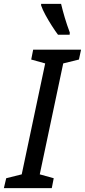

<svg xmlns="http://www.w3.org/2000/svg" viewBox="-69 -970 438 990"><path d="M-49 0 -37 -51 43 -71 164 -643 92 -663 102 -714H349L338 -663L257 -643L136 -71L208 -51L198 0ZM230 -791Q217 -808 199 -836Q181 -864 165.5 -892.5Q150 -921 143 -942V-950H246Q254 -916 265 -879Q276 -842 291 -802L290 -791Z"/></svg>

Font: Noto Sans ExtraCondensed Medium
Style: Italic
Weight: 500
Width: 2
Italic angle: -12°
Designer: Monotype Design Team
Foundry: Monotype Imaging Inc.
Version: Version 2.013; ttfautohint (v1.8.4.7-5d5b)